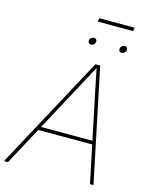

<svg xmlns="http://www.w3.org/2000/svg" viewBox="-162 -1101 935 1192"><g transform="rotate(15 305.5 -505.0)"><path d="M-17.6 0 375 -727.5H405.8L557.6 0H535.2L417.5 -563.5Q409.7 -602.5 401.6 -641.6Q393.6 -680.7 385.7 -719.7H394.5Q373.5 -680.7 353 -641.6Q332.5 -602.5 311 -563.5L7.8 0ZM129.4 -241.7 133.3 -264.2H494.1L490.2 -241.7ZM514.2 -838.4Q504.4 -838.4 498.8 -845.2Q493.2 -852.1 495.1 -861.3Q496.6 -871.1 504.4 -877.7Q512.2 -884.3 522 -884.3Q531.2 -884.3 536.6 -877.7Q542 -871.1 540.5 -861.3Q539.1 -852.1 531.2 -845.2Q523.4 -838.4 514.2 -838.4ZM316.9 -838.4Q307.1 -838.4 301.5 -845.2Q295.9 -852.1 297.9 -861.3Q299.3 -871.1 307.1 -877.7Q314.9 -884.3 324.7 -884.3Q334 -884.3 339.4 -877.7Q344.7 -871.1 343.3 -861.3Q341.8 -852.1 334 -845.2Q326.2 -838.4 316.9 -838.4ZM551.8 -1009.8 547.9 -987.3H320.3L324.2 -1009.8Z"/></g></svg>

Font: Inter 18pt Thin
Style: Italic
Weight: 250
Italic angle: -9.3988°
Version: Version 4.001;git-66647c0bb